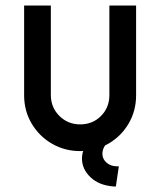

<svg xmlns="http://www.w3.org/2000/svg" viewBox="-20 -533 576 690"><path d="M66.7 -190.4V-513H162.7V-191.5Q162.7 -147.1 193.2 -116.6Q223.8 -86 268.1 -86Q313 -86 343 -116.3Q373.1 -146.6 373.1 -191.5V-513H469.1V-190.4Q469.1 -134.9 442.4 -89.2Q415.7 -43.4 369.6 -16.7Q323.6 10 268.1 10Q212.7 10 166.6 -16.7Q120.6 -43.4 93.6 -89.2Q66.7 -134.9 66.7 -190.4ZM388.5 -40.5 375.1 -29.4Q346.5 -5.1 348.1 22.4Q349.2 39.9 363.5 52Q377.7 64.2 399.3 64.7H407.1L396.3 137.4L386.5 136.9Q335.7 132.9 305.2 103.9Q274.6 74.9 274.6 36.5Q274.6 16.8 283.9 -3.3Q293.2 -23.5 316.1 -44L351.7 -77.3Z"/></svg>

Font: Lineal Thin
Style: Regular
Weight: 200
Designer: Created by Frank Adebiaye with contributions from Anton Moglia & Ariel Martín Pérez
Created by Frank ADEBIAYE with FontF
Foundry: Velvetyne Type Foundry
Version: Version 2.000;Glyphs 3.2 (3227)